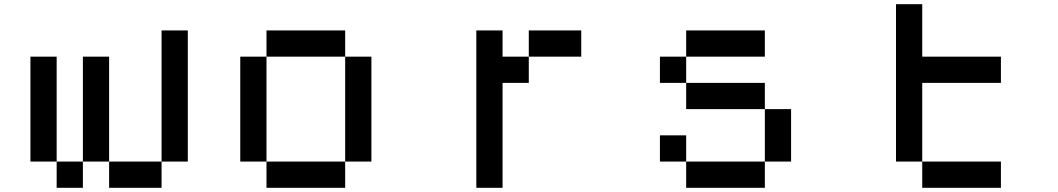

<svg xmlns="http://www.w3.org/2000/svg" viewBox="-20 -895 5040 915"><path d="M750 -750H875V-125H750ZM750 -125V0H500V-125ZM500 -125H375V-625H500ZM375 -125V0H250V-125ZM250 -125H125V-625H250Z M1250 -750H1625V-625H1250ZM1625 -625H1750V-125H1625ZM1625 -125V0H1250V-125ZM1250 -125H1125V-625H1250Z M2250 -750H2375V-625H2500V-500H2375V0H2250ZM2500 -625V-750H2750V-625Z M3250 -750H3625V-625H3250ZM3250 -625V-500H3125V-625ZM3250 -500H3625V-375H3250ZM3625 -375H3750V-125H3625ZM3625 -125V0H3250V-125ZM3250 -125H3125V-250H3250Z M4250 -875H4375V-625H4750V-500H4375V-125H4250ZM4375 -125H4750V0H4375Z"/></svg>

Font: Dogica
Style: Regular
Weight: 400
Monospace: yes
Designer: Roberto Mocci
Version: Version 001.012